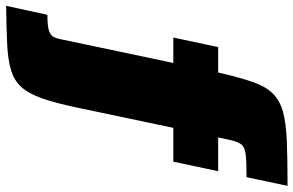

<svg xmlns="http://www.w3.org/2000/svg" viewBox="-250 -592 981 642"><g transform="rotate(90 241.0 -271.5)"><path d="M-60 199 -30 61Q8 61 24 55.5Q40 50 45 38.5Q50 27 53 10L131 -360H46L78 -510H163L166 -523Q181 -587 195.5 -628Q210 -669 233 -692.5Q256 -716 293.5 -726.5Q331 -737 391.5 -739.5Q452 -742 542 -742L513 -605Q461 -605 436.5 -602Q412 -599 403 -587Q394 -575 388 -547L380 -510H493L461 -360H348L280 -37Q265 34 249.5 78.5Q234 123 212 147.5Q190 172 155.5 182.5Q121 193 68.5 195.5Q16 198 -60 199Z"/></g></svg>

Font: Saira Thin Black
Style: Italic
Weight: 900
Italic angle: -12°
Version: Version 1.101